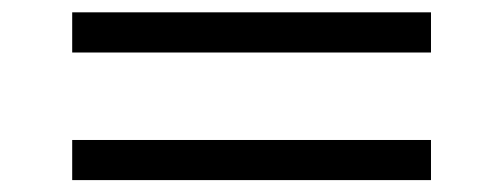

<svg xmlns="http://www.w3.org/2000/svg" viewBox="-20 -443 819 313"><path d="M97.7 -357.4V-422.9H682.6V-357.4ZM97.7 -149.4V-214.8H682.6V-149.4Z"/></svg>

Font: Lohit Marathi
Style: Regular
Weight: 400
Version: 2.94.2